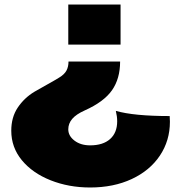

<svg xmlns="http://www.w3.org/2000/svg" viewBox="-20 -653 804 852"><path d="M283 -633H515V-455H283ZM30 -73Q30 -133 59 -176Q88 -219 133 -246L186 -276Q229 -300 243 -309Q266 -323 275 -340Q284 -357 284 -380H513Q513 -304 477 -252.5Q441 -201 356 -163Q318 -146 300.5 -125.5Q283 -105 283 -79Q283 -50 310.5 -29Q338 -8 380 -8Q437 -8 468.5 -36Q500 -64 500 -115Q500 -136 494 -161Q574 -138 733 -138Q734 -129 734 -113Q734 -29 689.5 37.5Q645 104 564.5 141.5Q484 179 380 179Q285 179 204.5 147Q124 115 77 58Q30 1 30 -73Z"/></svg>

Font: Dela Gothic One
Style: Regular
Weight: 400
Designer: aratakana
Foundry: aratakana
Version: Version 1.004